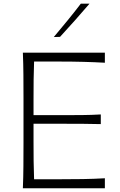

<svg xmlns="http://www.w3.org/2000/svg" viewBox="-20 -1017 648 1037"><path d="M103.5 0H546.4V-54.2Q488.8 -50.8 426 -49.8Q363.3 -48.8 293.5 -48.8H164.1Q162.1 -98.1 161.6 -146.7Q161.1 -195.3 161.1 -251.5V-348.6H295.4Q366.7 -348.6 419.4 -348.4Q472.2 -348.1 524.4 -346.7V-398.9Q475.1 -396 422.1 -395.5Q369.1 -395 296.4 -395H161.1V-481Q161.1 -537.6 161.6 -586.2Q162.1 -634.8 164.1 -684.6H288.1Q371.1 -684.6 432.1 -682.9Q493.2 -681.2 546.4 -678.2V-732.4H103.5Q106 -670.4 106.4 -613.3Q106.9 -556.2 106.9 -488.3V-243.7Q106.9 -176.3 106.4 -119.1Q106 -62 103.5 0ZM270.5 -816.9 304.2 -817.9Q345.2 -862.8 385 -907.2Q424.8 -951.7 463.4 -997.1H416.5Q381.8 -951.7 345 -906.7Q308.1 -861.8 270.5 -816.9Z"/></svg>

Font: Pinar VF
Style: Regular
Weight: 300
Designer: Amin Abedi
Version: Version 2.000